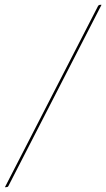

<svg xmlns="http://www.w3.org/2000/svg" viewBox="-20 -740 442 799"><path d="M15.5 33Q14 37 10.8 38Q7.5 39 4.5 39H0.5L387.5 -714Q390.5 -720 397.5 -720H402.5Z"/></svg>

Font: Lato Hairline
Style: Italic
Weight: 100
Italic angle: -7°
Designer: Lukasz Dziedzic
Foundry: tyPoland Lukasz Dziedzic
Version: Version 2.007; 2014-02-27